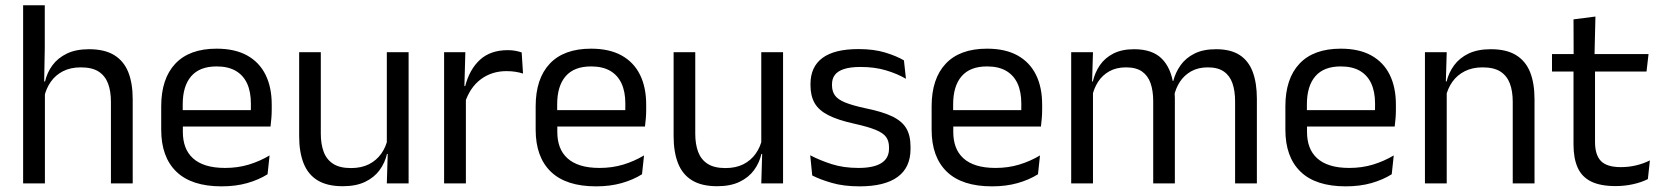

<svg xmlns="http://www.w3.org/2000/svg" viewBox="-20 -682 6180 714"><path d="M473.5 0H392.5V-303.5Q392.5 -343 381.8 -371.5Q371 -400 346.8 -415.8Q322.5 -431.5 280.5 -431.5Q242 -431.5 214 -417Q186 -402.5 168.8 -377.8Q151.5 -353 144.5 -321.5L126.5 -379H147.5Q155 -412 175 -439.2Q195 -466.5 228.8 -482.8Q262.5 -499 311 -499Q369 -499 404.8 -477Q440.5 -455 457 -413.8Q473.5 -372.5 473.5 -312.5ZM147 0H66V-662.5H146.5V-503.5L144 -363.5L147 -357Z M804 11Q692.5 11 636 -43.5Q579.5 -98 579.5 -199.5V-286.5Q579.5 -389.5 632 -445.2Q684.5 -501 785.5 -501Q853.5 -501 899 -475.8Q944.5 -450.5 967.5 -404Q990.5 -357.5 990.5 -293V-275Q990.5 -259 989.2 -243Q988 -227 986 -211.5H911.5Q912.5 -235.5 912.8 -257Q913 -278.5 913 -296.5Q913 -341 898.8 -371.8Q884.5 -402.5 856.2 -418.8Q828 -435 785.5 -435Q722.5 -435 691 -398.5Q659.5 -362 659.5 -294V-247.5L660 -237.5V-191Q660 -160.5 669 -136Q678 -111.5 697.2 -93.8Q716.5 -76 746.2 -66.8Q776 -57.5 817 -57.5Q864.5 -57.5 905.5 -70Q946.5 -82.5 982.5 -104L975 -34Q942.5 -13.5 899.5 -1.2Q856.5 11 804 11ZM969 -211.5H622V-272.5H969Z M1092.5 -488H1173V-184.5Q1173 -146 1183.8 -117.2Q1194.5 -88.5 1219 -72.8Q1243.5 -57 1285 -57Q1324 -57 1352 -71.2Q1380 -85.5 1397.8 -110.5Q1415.5 -135.5 1422 -167L1436.5 -109.5H1419Q1411.5 -76.5 1391.5 -49.2Q1371.5 -22 1337.8 -5.8Q1304 10.5 1254.5 10.5Q1197 10.5 1161.2 -11.2Q1125.5 -33 1109 -74.8Q1092.5 -116.5 1092.5 -175.5ZM1418.5 -488H1499.5V0H1418.5L1422 -117L1418.5 -122Z M1708.5 -298.5 1690 -361 1710 -362Q1726 -424 1765 -459.8Q1804 -495.5 1868.5 -495.5Q1884.5 -495.5 1897.2 -493Q1910 -490.5 1920 -487L1925 -408.5Q1912.5 -412.5 1897.2 -415Q1882 -417.5 1863.5 -417.5Q1808.5 -417.5 1767.8 -387Q1727 -356.5 1708.5 -298.5ZM1712.5 0H1631.5V-488H1710.5L1706.5 -344L1712.5 -338Z M2196.5 11Q2085 11 2028.5 -43.5Q1972 -98 1972 -199.5V-286.5Q1972 -389.5 2024.5 -445.2Q2077 -501 2178 -501Q2246 -501 2291.5 -475.8Q2337 -450.5 2360 -404Q2383 -357.5 2383 -293V-275Q2383 -259 2381.8 -243Q2380.5 -227 2378.5 -211.5H2304Q2305 -235.5 2305.2 -257Q2305.5 -278.5 2305.5 -296.5Q2305.5 -341 2291.2 -371.8Q2277 -402.5 2248.8 -418.8Q2220.5 -435 2178 -435Q2115 -435 2083.5 -398.5Q2052 -362 2052 -294V-247.5L2052.5 -237.5V-191Q2052.5 -160.5 2061.5 -136Q2070.5 -111.5 2089.8 -93.8Q2109 -76 2138.8 -66.8Q2168.5 -57.5 2209.5 -57.5Q2257 -57.5 2298 -70Q2339 -82.5 2375 -104L2367.5 -34Q2335 -13.5 2292 -1.2Q2249 11 2196.5 11ZM2361.5 -211.5H2014.5V-272.5H2361.5Z M2485 -488H2565.5V-184.5Q2565.5 -146 2576.2 -117.2Q2587 -88.5 2611.5 -72.8Q2636 -57 2677.5 -57Q2716.5 -57 2744.5 -71.2Q2772.5 -85.5 2790.2 -110.5Q2808 -135.5 2814.5 -167L2829 -109.5H2811.5Q2804 -76.5 2784 -49.2Q2764 -22 2730.2 -5.8Q2696.5 10.5 2647 10.5Q2589.5 10.5 2553.8 -11.2Q2518 -33 2501.5 -74.8Q2485 -116.5 2485 -175.5ZM2811 -488H2892V0H2811L2814.5 -117L2811 -122Z M3176.5 11Q3117.5 11 3073.5 -1.8Q3029.5 -14.5 3000.5 -29.5L2993 -104.5Q3029.5 -85.5 3073.2 -71.5Q3117 -57.5 3172.5 -57.5Q3229 -57.5 3257.5 -75.5Q3286 -93.5 3286 -129V-134.5Q3286 -157.5 3275.2 -172.5Q3264.5 -187.5 3236.5 -199Q3208.5 -210.5 3157 -222Q3095.5 -235.5 3060 -253.8Q3024.5 -272 3009.2 -299Q2994 -326 2994 -365V-369.5Q2994 -433.5 3038.5 -466.5Q3083 -499.5 3172.5 -499.5Q3230 -499.5 3272.2 -486.5Q3314.5 -473.5 3341.5 -457.5L3349 -389Q3316.5 -408 3274.5 -420.5Q3232.5 -433 3180 -433Q3142 -433 3118.5 -425.2Q3095 -417.5 3084.5 -403.2Q3074 -389 3074 -369V-365Q3074 -343 3084.5 -327.8Q3095 -312.5 3122.2 -301.2Q3149.5 -290 3198 -279.5Q3260.5 -267 3297.2 -249.5Q3334 -232 3350 -205.2Q3366 -178.5 3366 -136.5V-128Q3366 -59 3318 -24Q3270 11 3176.5 11Z M3669 11Q3557.5 11 3501 -43.5Q3444.5 -98 3444.5 -199.5V-286.5Q3444.5 -389.5 3497 -445.2Q3549.5 -501 3650.5 -501Q3718.5 -501 3764 -475.8Q3809.5 -450.5 3832.5 -404Q3855.5 -357.5 3855.5 -293V-275Q3855.5 -259 3854.2 -243Q3853 -227 3851 -211.5H3776.5Q3777.5 -235.5 3777.8 -257Q3778 -278.5 3778 -296.5Q3778 -341 3763.8 -371.8Q3749.5 -402.5 3721.2 -418.8Q3693 -435 3650.5 -435Q3587.5 -435 3556 -398.5Q3524.5 -362 3524.5 -294V-247.5L3525 -237.5V-191Q3525 -160.5 3534 -136Q3543 -111.5 3562.2 -93.8Q3581.5 -76 3611.2 -66.8Q3641 -57.5 3682 -57.5Q3729.5 -57.5 3770.5 -70Q3811.5 -82.5 3847.5 -104L3840 -34Q3807.5 -13.5 3764.5 -1.2Q3721.5 11 3669 11ZM3834 -211.5H3487V-272.5H3834Z M4654 0H4573V-305.5Q4573 -344 4563.2 -372.2Q4553.5 -400.5 4531.2 -416Q4509 -431.5 4471.5 -431.5Q4436 -431.5 4410 -417Q4384 -402.5 4368 -378.2Q4352 -354 4345.5 -323L4333 -380.5H4343Q4351 -412 4370 -439Q4389 -466 4421.5 -482.5Q4454 -499 4502 -499Q4556.5 -499 4589.8 -477.5Q4623 -456 4638.5 -414.8Q4654 -373.5 4654 -314.5ZM4044.5 0H3963.5V-488H4044.5L4041 -371L4044.5 -366ZM4349 0H4268.5V-305.5Q4268.5 -344 4258.8 -372.2Q4249 -400.5 4227 -416Q4205 -431.5 4167.5 -431.5Q4131.5 -431.5 4105.5 -417Q4079.5 -402.5 4063.5 -377.8Q4047.5 -353 4041 -321.5L4026 -379H4044Q4051.5 -412 4070 -439.2Q4088.5 -466.5 4120.2 -482.8Q4152 -499 4197.5 -499Q4265 -499 4300.2 -464Q4335.5 -429 4344.5 -362Q4347 -352 4348 -340.2Q4349 -328.5 4349 -317Z M4984.5 11Q4873 11 4816.5 -43.5Q4760 -98 4760 -199.5V-286.5Q4760 -389.5 4812.5 -445.2Q4865 -501 4966 -501Q5034 -501 5079.5 -475.8Q5125 -450.5 5148 -404Q5171 -357.5 5171 -293V-275Q5171 -259 5169.8 -243Q5168.5 -227 5166.5 -211.5H5092Q5093 -235.5 5093.2 -257Q5093.5 -278.5 5093.5 -296.5Q5093.5 -341 5079.2 -371.8Q5065 -402.5 5036.8 -418.8Q5008.5 -435 4966 -435Q4903 -435 4871.5 -398.5Q4840 -362 4840 -294V-247.5L4840.5 -237.5V-191Q4840.5 -160.5 4849.5 -136Q4858.5 -111.5 4877.8 -93.8Q4897 -76 4926.8 -66.8Q4956.5 -57.5 4997.5 -57.5Q5045 -57.5 5086 -70Q5127 -82.5 5163 -104L5155.5 -34Q5123 -13.5 5080 -1.2Q5037 11 4984.5 11ZM5149.5 -211.5H4802.5V-272.5H5149.5Z M5686.5 0H5605.5V-303.5Q5605.5 -343 5594.8 -371.5Q5584 -400 5559.8 -415.8Q5535.5 -431.5 5493.5 -431.5Q5455 -431.5 5426.8 -417Q5398.5 -402.5 5381 -377.8Q5363.5 -353 5356.5 -321.5L5342 -379H5359.5Q5367.5 -412 5387.5 -439.2Q5407.5 -466.5 5441.2 -482.8Q5475 -499 5524 -499Q5582 -499 5617.8 -477Q5653.5 -455 5670 -413.8Q5686.5 -372.5 5686.5 -312.5ZM5360 0H5279V-488H5360L5356.5 -371L5360 -366.5Z M5988 10Q5931.5 10 5897 -7Q5862.5 -24 5847 -58.5Q5831.5 -93 5831.5 -144.5V-452.5H5911.5V-154Q5911.5 -106 5933.5 -83.2Q5955.5 -60.5 6007.5 -60.5Q6037 -60.5 6064.2 -67Q6091.5 -73.5 6115.5 -85.5L6108 -16Q6084.5 -4 6053 3Q6021.5 10 5988 10ZM6103 -416H5751.5V-481H6110.5ZM5909.5 -473H5832L5831.5 -610L5913 -620.5Z"/></svg>

Font: Anek Kannada Medium
Style: Regular
Weight: 400
Version: Version 1.003